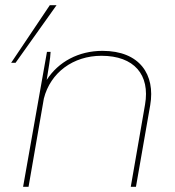

<svg xmlns="http://www.w3.org/2000/svg" viewBox="-20 -720 675 740"><path d="M69 0H90L149 -340C174 -440 262 -505 371 -505C497 -505 559 -432 539 -317L484 0H504L559 -315C579 -432 519 -524 375 -524C283 -524 205 -482 160 -412C167 -458 174 -493 175 -520H161ZM23 -478H40L198 -700H172Z"/></svg>

Font: Fixel Display Thin
Style: Italic
Weight: 100
Italic angle: -10°
Designer: AlfaBravo + MacPaw
Foundry: Kyrylo Tkachov, Marchela Mozhyna, Serhii Makarenko, Maria Weinstein, Zakhar Kryvoshyya
Version: Version 1.210;Glyphs 3.2 (3217)